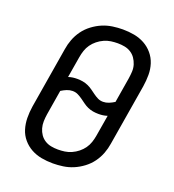

<svg xmlns="http://www.w3.org/2000/svg" viewBox="-136 -849 872 962"><g transform="rotate(20 300.0 -367.5)"><path d="M254 8Q222 8 192.5 2.5Q163 -3 137.5 -17Q112 -31 93 -53.5Q74 -76 65.5 -104Q57 -132 56.5 -162.5Q56 -193 61 -225L115 -550Q119 -577 129 -603.5Q139 -630 156 -653.5Q173 -677 197 -695Q221 -713 247 -724Q273 -735 301 -739Q329 -743 355 -743Q387 -743 416.5 -737.5Q446 -732 471.5 -718Q497 -704 516 -681.5Q535 -659 544 -631Q553 -603 553 -572.5Q553 -542 548 -510L494 -185Q490 -158 480 -131.5Q470 -105 453 -81.5Q436 -58 412 -40Q388 -22 362 -11Q336 0 308 4Q280 8 254 8ZM385 -368Q400 -368 415 -374Q430 -380 444 -389L466 -522Q469 -541 470 -560Q471 -579 465.5 -596.5Q460 -614 450 -628.5Q440 -643 425 -652.5Q410 -662 392 -665.5Q374 -669 355 -669Q337 -669 319 -666.5Q301 -664 283 -656Q265 -648 249.5 -635.5Q234 -623 223 -607.5Q212 -592 206 -574Q200 -556 197 -538L178 -425Q190 -429 201.5 -430.5Q213 -432 225 -432Q240 -432 254.5 -429.5Q269 -427 282.5 -421Q296 -415 308 -406.5Q320 -398 331.5 -389.5Q343 -381 356 -374.5Q369 -368 385 -368ZM254 -66Q272 -66 290 -68.5Q308 -71 326 -79Q344 -87 359.5 -99.5Q375 -112 386 -127.5Q397 -143 403 -161Q409 -179 412 -197L431 -310Q419 -306 407.5 -304.5Q396 -303 384 -303Q369 -303 354.5 -305.5Q340 -308 326.5 -314Q313 -320 301.5 -328.5Q290 -337 278 -345.5Q266 -354 253 -360.5Q240 -367 224 -367Q209 -367 194 -361Q179 -355 165 -346L143 -213Q140 -194 139.5 -175Q139 -156 144 -138.5Q149 -121 159 -106.5Q169 -92 184 -82.5Q199 -73 217 -69.5Q235 -66 254 -66Z"/></g></svg>

Font: Iosevka Extended Oblique
Style: Regular
Weight: 400
Width: 7
Italic angle: -9°
Monospace: yes
Designer: Belleve Invis
Foundry: Belleve Invis
Version: Version 32.0.1; ttfautohint (v1.8.4)